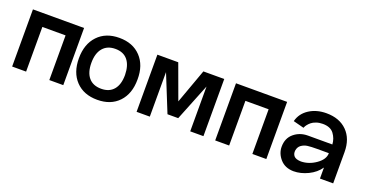

<svg xmlns="http://www.w3.org/2000/svg" viewBox="-29 -811 2342 1228"><g transform="rotate(20 1142.5 -196.5)"><path d="M398 -389V0H303V-304H145V0H50V-389Z M832 -196Q832 -99 778.5 -42.5Q725 14 633 14Q541 14 487 -42.5Q433 -99 433 -196Q433 -293 487 -350Q541 -407 633 -407Q725 -407 779 -350Q833 -293 832 -196ZM633 -61Q688 -61 717.5 -96Q747 -131 747 -196Q746 -261 717 -296.5Q688 -332 633 -332Q578 -332 548 -296.5Q518 -261 518 -196Q518 -131 547.5 -96Q577 -61 633 -61Z M1210 -389H1352V0H1262V-305L1161 -53H1088L987 -303V0H897V-389H1039L1125 -154Z M1780 -389V0H1685V-304H1527V0H1432V-389Z M2042 -407Q2131 -407 2183 -355Q2235 -303 2235 -212V0H2145V-75Q2117 -34 2067.5 -10Q2018 14 1969 14Q1911 13 1878 -24.5Q1845 -62 1845 -108Q1845 -166 1884.5 -199Q1924 -232 1979 -232H2145Q2143 -271 2119.5 -303Q2096 -335 2043 -335Q2019 -335 1999 -328Q1979 -321 1967.5 -311.5Q1956 -302 1948.5 -292.5Q1941 -283 1938 -276L1935 -269L1862 -288Q1876 -343 1925.5 -375Q1975 -407 2042 -407ZM1993 -61Q2047 -62 2095 -96Q2143 -130 2143 -172H2063Q2022 -172 1999 -169Q1976 -166 1957.5 -153Q1939 -140 1935 -115Q1932 -92 1945 -77Q1958 -62 1993 -61Z"/></g></svg>

Font: MB Grotesk
Style: Regular
Weight: 400
Designer: Nawras Khrais
Foundry: Nawras Khrais
Version: Version 1.000;PS 001.000;hotconv 1.0.88;makeotf.lib2.5.64775